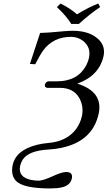

<svg xmlns="http://www.w3.org/2000/svg" viewBox="-20 -832 607 1084"><path d="M253.4 12.2Q141.1 18.6 107.9 69.8Q98.1 85.4 93.8 104Q80.1 168.5 157.2 184.1Q176.8 188 199.2 188Q223.1 188 283.7 160.2Q329.6 139.2 353.5 139.2Q387.7 139.2 386.7 166.5Q386.2 170.9 385.7 174.8Q377.4 215.3 328.1 226.1Q301.8 231.9 262.7 231.9Q113.8 231.9 71.3 190.4Q40 158.2 51.3 101.1Q69.3 15.1 189.5 -14.6Q219.7 -22 253.4 -24.9Q357.4 -33.7 409.7 -103.5Q433.1 -135.7 442.4 -175.8Q454.1 -231.4 426.8 -280.3Q393.6 -335.4 320.3 -335.9H247.6Q231 -337.9 233.4 -354Q238.8 -372.1 255.4 -373H302.2Q417 -373 465.8 -460.9Q477.5 -482.9 482.4 -505.9Q495.1 -565.4 447.8 -602.1Q418.5 -623.5 381.8 -624Q280.3 -624 224.1 -547.4Q206.1 -522.5 178.7 -469.2L148.9 -471.2L206.5 -646Q240.7 -646 342.3 -655.8Q369.1 -658.2 391.1 -658.2Q483.4 -658.2 534.7 -611.3Q576.2 -572.3 564.9 -516.1Q539.6 -403.3 416.5 -359.9Q562.5 -314 537.6 -191.9Q503.9 -34.2 325.7 2.9Q291 10.3 253.4 12.2ZM382.3 -696.8Q355.5 -741.2 301.3 -792L321.8 -812Q376.5 -785.2 414.6 -751Q480 -791 534.7 -812L545.4 -792Q487.8 -753.9 425.3 -696.8Z"/></svg>

Font: Linux Biolinum Capitals O
Style: Italic Samll Caps
Weight: 400
Italic angle: -12°
Designer: Philipp H. Poll
Foundry: Philipp H. Poll
Version: Version 0.6.2